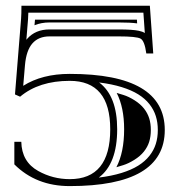

<svg xmlns="http://www.w3.org/2000/svg" viewBox="-20 -629 616 660"><path d="M477.8 -515.4 472.9 -585.4H77.4Q77.1 -572 76.4 -563L70.6 -492.2L73.2 -495.4Q101.6 -527.8 150.1 -527.8H388.2Q435.3 -527.8 457 -523.2Q470.5 -520.5 477.8 -515.4ZM319.6 -18.6Q363.3 -23.9 397.5 -34.4Q431.6 -44.9 455.1 -59.6Q478.5 -74.2 493.7 -93.4Q508.8 -112.5 515.6 -134.4Q522.5 -156.2 522.5 -182.1Q522.5 -208 515.6 -229.9Q508.8 -251.7 493.8 -270.9Q478.8 -290 455.4 -304.6Q432.1 -319.1 398.2 -329.6Q364.3 -340.1 320.8 -345.5Q382.8 -299.1 382.8 -184.6Q382.8 -65.9 319.6 -18.6ZM31.5 -304.4 52.5 -564.9Q53.7 -580.1 53.7 -609.4H495.1L506.8 -445.3H482.9Q477.1 -488.8 463 -496.3Q449 -503.9 388.2 -503.9H150.1Q112.5 -503.9 91.3 -479.7Q70.3 -455.6 65.9 -405.5L59.8 -334Q124.5 -375 219.7 -375Q546.4 -375 546.4 -182.1Q546.4 10.7 219.7 10.7Q104.2 10.7 29.3 -64V-141.6H53.2Q54.7 -72.8 111.3 -41.3Q161.6 -13.2 219.7 -13.2Q358.9 -13.2 358.9 -184.6Q358.9 -351.1 219.7 -351.1Q114 -351.1 49.1 -296.6ZM98.6 -542.2 100.3 -561.5H450.7L451.4 -548.6Q428.5 -551.8 388.2 -551.8H150.1Q122.1 -551.8 98.6 -542.2ZM380.1 -54.2Q406.7 -105.5 406.7 -184.6Q406.7 -259.8 381.1 -309.6Q386.2 -308.1 404.2 -302.6Q422.1 -297.1 442.3 -284.4Q462.4 -271.7 474.9 -256Q487.3 -240.2 492.9 -222.3Q498.5 -204.3 498.5 -182.1Q498.5 -159.9 492.9 -141.8Q487.3 -123.8 474.7 -108Q462.2 -92.3 441.9 -79.6Q421.6 -66.9 403.6 -61.3Q385.5 -55.7 380.1 -54.2Z"/></svg>

Font: itsadzokeS01
Style: Regular
Weight: 600
Width: 6
Version: Version 0.46